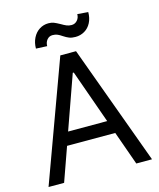

<svg xmlns="http://www.w3.org/2000/svg" viewBox="-131 -1002 908 1094"><g transform="rotate(-15 323.0 -454.5)"><path d="M17.6 0 276.4 -707H369.1L627.9 0H535.2L464.4 -199.2H180.2L109.4 0ZM437.5 -276.4 325.2 -592.8H319.3L207 -276.4ZM257.8 -901.4Q275.9 -901.4 289.6 -896Q303.2 -890.6 324.2 -878.9Q341.3 -868.7 354.7 -863Q368.2 -857.4 383.8 -857.4Q403.8 -857.4 417.2 -872.3Q430.7 -887.2 430.7 -909.2L494.1 -904.3Q494.1 -868.7 480.2 -841.8Q466.3 -814.9 441.9 -800.5Q417.5 -786.1 387.7 -786.1Q365.7 -786.1 350.6 -792.2Q335.4 -798.3 318.4 -809.6Q303.7 -819.8 291.5 -825Q279.3 -830.1 262.7 -830.1Q243.2 -830.1 230.5 -814.9Q217.8 -799.8 217.8 -777.3L152.3 -780.3Q152.3 -814.9 166.3 -842.8Q180.2 -870.6 204.3 -886Q228.5 -901.4 257.8 -901.4Z"/></g></svg>

Font: Pretendard GOV
Style: Regular
Weight: 400
Designer: Base glyphs from Inter by Rasmus Andersson; Hangeul glyphs from Noto Sans CJK(Source Han Sans) by Jang Soo-young and Kan
Foundry: Kil Hyung-jin
Version: Version 1.309